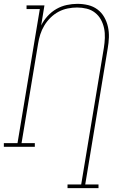

<svg xmlns="http://www.w3.org/2000/svg" viewBox="-38 -763 658 998"><path d="M313 215V196H384L502 -515Q506 -540 507 -566Q508 -592 503 -616Q498 -640 486.5 -661Q475 -682 456 -697Q437 -712 412.5 -718Q388 -724 363 -724Q339 -724 314 -719Q289 -714 266.5 -702Q244 -690 225 -671.5Q206 -653 192.5 -630.5Q179 -608 171.5 -584.5Q164 -561 160 -536L74 -19H143V0H-18V-19H53L169 -716H100V-735H193L176 -631Q189 -657 209.5 -679.5Q230 -702 255.5 -716.5Q281 -731 309 -737Q337 -743 364 -743Q393 -743 420 -736.5Q447 -730 468.5 -714Q490 -698 503.5 -674.5Q517 -651 523 -624Q529 -597 528 -568.5Q527 -540 522 -512L405 196H474V215Z"/></svg>

Font: Iosevka Etoile Thin Oblique
Style: Regular
Weight: 100
Italic angle: -9°
Designer: Belleve Invis
Foundry: Belleve Invis
Version: Version 15.5.2; ttfautohint (v1.8.4)